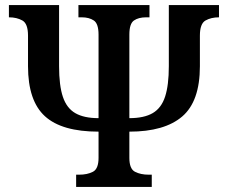

<svg xmlns="http://www.w3.org/2000/svg" viewBox="-20 -734 902 754"><path d="M279 0V-48H291Q323 -48 345 -59.5Q367 -71 367 -114V-217Q223 -217 156.5 -277.5Q90 -338 90 -474V-594Q90 -641 68 -653.5Q46 -666 15 -666V-714H212V-474Q212 -398 227 -353.5Q242 -309 276 -289.5Q310 -270 367 -270V-598Q367 -641 348.5 -653.5Q330 -666 301 -666H288V-714H567V-666H554Q524 -666 506 -653.5Q488 -641 488 -598V-270Q546 -270 580 -290Q614 -310 628.5 -355Q643 -400 643 -474V-714H840V-666Q809 -666 787 -653.5Q765 -641 765 -594V-474Q765 -336 695.5 -276.5Q626 -217 488 -217V-114Q488 -71 510 -59.5Q532 -48 564 -48H576V0Z"/></svg>

Font: Noto Serif SemiCondensed SemiBold
Style: Regular
Weight: 600
Width: 4
Designer: Monotype Design Team
Foundry: Monotype Imaging Inc.
Version: Version 2.013; ttfautohint (v1.8.4.7-5d5b)